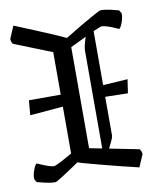

<svg xmlns="http://www.w3.org/2000/svg" viewBox="-74 -675 613 743"><g transform="rotate(-10 232.5 -303.5)"><path d="M8 -567 29 -616Q66 -601 108 -583.5Q150 -566 182.5 -552Q215 -538 225 -533Q257 -553 289.5 -572Q322 -591 345 -603.5Q368 -616 371 -616Q389 -616 410.5 -611Q432 -606 442 -603Q450 -593 450 -587Q450 -572 443 -553.5Q436 -535 430 -532Q426 -534 413.5 -539.5Q401 -545 387 -549.5Q373 -554 364 -554Q361 -554 331 -541V-329L428 -335L420 -281L331 -283V-132Q331 -125 325 -111.5Q319 -98 311 -83L427 -60Q433 -54 435 -40L414 9Q385 2 348 -7Q311 -16 275.5 -25.5Q240 -35 214 -42Q188 -49 181 -52Q145 -27 116.5 -9Q88 9 85 9Q66 9 44.5 4Q23 -1 13 -4Q5 -14 5 -20Q5 -35 12 -53.5Q19 -72 25 -75Q30 -73 42.5 -67.5Q55 -62 68.5 -57.5Q82 -53 91 -53Q94 -53 115 -63.5Q136 -74 163 -90V-274L33 -263L38 -321H163V-488L15 -547Q9 -553 8 -567ZM235 -98 285 -88V-473Q285 -488 297 -525Q265 -510 235 -495Z"/></g></svg>

Font: Grenze Gotisch Light
Style: Regular
Weight: 300
Designer: Renata Polastri
Foundry: Omnibus-Type
Version: Version 1.001